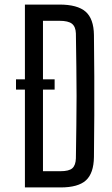

<svg xmlns="http://www.w3.org/2000/svg" viewBox="-20 -820 492 840"><path d="M89 0V-428H50V-473H89V-800H240Q319 -800 354.5 -769Q390 -738 391 -667Q392 -572 392.5 -486Q393 -400 392.5 -314.5Q392 -229 391 -133Q390 -62 356 -31Q322 0 245 0ZM168 -71H245Q282 -71 296.5 -84Q311 -97 312 -127Q313 -204 314 -270.5Q315 -337 315 -400Q315 -463 314 -529.5Q313 -596 312 -674Q311 -703 295 -716Q279 -729 240 -729H168V-473H219V-428H168Z"/></svg>

Font: Big Shoulders Text
Style: Regular
Weight: 400
Designer: Patric King
Foundry: XO Type Co
Version: Version 1.000; ttfautohint (v1.8.2)